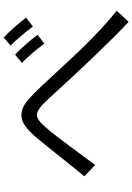

<svg xmlns="http://www.w3.org/2000/svg" viewBox="141 -916 717 1040"><g transform="rotate(-90 500.0 -396.5)"><path d="M64.5 -298.8Q76.2 -311.5 155.8 -411.6Q235.4 -511.7 271 -554.2Q306.6 -596.7 335.9 -618.2Q365.2 -639.6 397.5 -639.6Q429.7 -639.6 462.4 -615.7Q495.1 -591.8 543.5 -540.5Q591.8 -489.3 649.9 -426.3Q708 -363.3 746.1 -323.2Q859.4 -206.1 960.9 -123L901.4 -58.6Q750 -200.2 479.5 -498Q426.8 -555.7 397.9 -555.7Q369.1 -555.7 326.2 -503.9Q316.4 -492.2 306.6 -481Q296.9 -469.7 229.5 -379.9Q162.1 -290 126 -240.2ZM678.7 -636.7 723.6 -673.8Q775.4 -625 831.1 -551.8L783.2 -515.6Q724.6 -593.8 678.7 -636.7ZM772.5 -698.2 816.4 -735.4Q871.1 -683.6 923.8 -614.3L876 -577.1Q814.5 -658.2 772.5 -698.2Z"/></g></svg>

Font: GenEi M Gothic v2 Regular
Style: Regular
Weight: 400
Version: Version 2.0